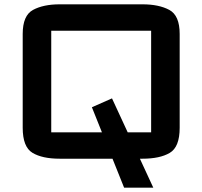

<svg xmlns="http://www.w3.org/2000/svg" viewBox="-20 -727 936 888"><path d="M85 -570Q85 -655.5 132.8 -681.2Q180.5 -707 256 -707H639Q715 -707 763 -681.2Q811 -655.5 811 -570V-136Q811 -47 765.2 -20Q719.5 7 639 7H256Q175.5 7 130.2 -20.2Q85 -47.5 85 -136ZM217 -585V-115Q217 -115 217 -115Q217 -115 217 -115H679Q679 -115 679 -115Q679 -115 679 -115V-585Q679 -585 679 -585Q679 -585 679 -585H217Q217 -585 217 -585Q217 -585 217 -585ZM554 141 405 -231 498 -272 689 141Z"/></svg>

Font: Science Gothic
Style: Regular
Weight: 400
Designer: Thomas Phinney, Vassil Kateliev, Brandon Buerkle
Foundry: Font Detective LLC
Version: Version 1.018